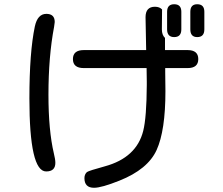

<svg xmlns="http://www.w3.org/2000/svg" viewBox="-20 -804 1040 896"><path d="M750 -570.3H855.5Q905.3 -570.3 905.3 -528.3Q905.3 -486.3 855.5 -486.3H751V-467.8L752 -378.9Q752 -194.3 710.9 -104Q669.9 -13.7 537.1 39.1Q454.1 72.3 418.9 72.3Q374 72.3 374 27.3Q374 9.8 385.7 -1Q395.5 -7.8 469.2 -27.8Q543 -47.9 587.9 -89.4Q632.8 -130.9 648.4 -193.4Q664.1 -255.9 665 -407.2V-423.8L664.1 -486.3H371.1Q320.3 -486.3 320.3 -528.3Q320.3 -570.3 371.1 -570.3H662.1L659.2 -723.6Q659.2 -772.5 703.1 -772.5Q724.6 -772.5 736.3 -759.8L735.4 -667Q735.4 -640.6 750 -627V-570.3ZM868.2 -749Q868.2 -784.2 900.4 -784.2Q933.6 -784.2 933.6 -749V-667Q933.6 -630.9 900.4 -630.9Q868.2 -630.9 868.2 -667V-749ZM759.8 -749Q759.8 -784.2 793 -784.2Q826.2 -784.2 826.2 -749V-667Q826.2 -630.9 793 -630.9Q759.8 -630.9 759.8 -667V-749ZM196.3 -739.3Q235.4 -739.3 235.4 -701.2L232.4 -678.7Q206.1 -540 206.1 -362.3Q206.1 -195.3 231.4 -87.9Q238.3 -60.5 238.3 -43.9Q238.3 -3.9 195.3 -3.9Q117.2 -3.9 117.2 -344.7Q117.2 -559.6 142.6 -680.7Q155.3 -739.3 196.3 -739.3Z"/></svg>

Font: jf-openhuninn-1.0
Style: Regular
Weight: 400
Designer: [Kosugi Maru]
      Designed by Motoya company      

      [Varela Round]
      Joe Prince(Latin component); Avraham Co
Foundry: justfont CO.,LTD.
Version: 1.0